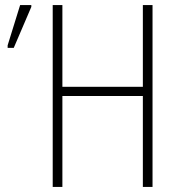

<svg xmlns="http://www.w3.org/2000/svg" viewBox="-20 -734 704 754"><path d="M579 0V-714H541V-393H225V-714H187V0H225V-357H541V0ZM10 -546H34L103 -707V-714H59L10 -556Z"/></svg>

Font: Noto Sans Condensed ExtraLight
Style: Regular
Weight: 200
Width: 3
Designer: Monotype Design Team
Foundry: Monotype Imaging Inc.
Version: Version 2.013